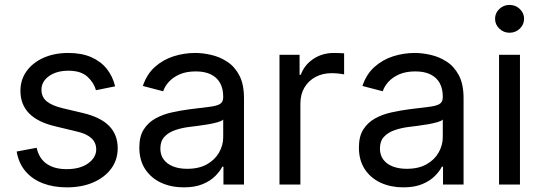

<svg xmlns="http://www.w3.org/2000/svg" viewBox="-20 -767 2255 798"><path d="M257.8 11.7Q202.1 11.7 158.2 -5.1Q114.3 -22 85.9 -55.2Q57.6 -88.4 49.3 -137.2L132.3 -152.8Q142.6 -107.4 174.6 -85.7Q206.5 -64 256.8 -64Q313 -64 346.4 -88.1Q379.9 -112.3 379.9 -146Q379.9 -174.3 359.6 -192.9Q339.4 -211.4 300.3 -220.2L210.9 -241.7Q137.2 -258.8 101.1 -295.7Q64.9 -332.5 64.9 -389.6Q64.9 -436 90.6 -471.4Q116.2 -506.8 161.1 -526.9Q206.1 -546.9 263.7 -546.9Q319.3 -546.9 359.4 -529.3Q399.4 -511.7 424.1 -480.5Q448.7 -449.2 458.5 -408.2L378.9 -392.1Q370.1 -423.8 343 -448.5Q315.9 -473.1 264.2 -473.1Q215.3 -473.1 183.8 -450.7Q152.3 -428.2 152.3 -394Q152.3 -363.8 174.3 -345.7Q196.3 -327.6 241.7 -316.9L324.2 -297.4Q398.4 -279.8 433.8 -243.4Q469.2 -207 469.2 -150.9Q469.2 -103 442.4 -66.4Q415.5 -29.8 367.9 -9Q320.3 11.7 257.8 11.7Z M743.7 11.7Q691.9 11.7 650.1 -7.3Q608.4 -26.4 583.7 -63.5Q559.1 -100.6 559.1 -153.8Q559.1 -200.2 577.4 -229Q595.7 -257.8 626.2 -274.7Q656.7 -291.5 694.1 -299.8Q731.4 -308.1 769.5 -313Q818.8 -319.3 848.9 -322.8Q878.9 -326.2 893.3 -334.2Q907.7 -342.3 907.7 -362.3V-365.7Q907.7 -398.4 894.8 -421.9Q881.8 -445.3 856.4 -457.8Q831.1 -470.2 793.5 -470.2Q754.9 -470.2 727.3 -458.3Q699.7 -446.3 682.4 -427.5Q665 -408.7 658.2 -387.7L573.7 -409.7Q590.3 -459 624 -489Q657.7 -519 701.4 -533Q745.1 -546.9 791.5 -546.9Q822.8 -546.9 857.9 -538.8Q893.1 -530.8 924.1 -510.7Q955.1 -490.7 974.6 -453.9Q994.1 -417 994.1 -358.9V0H908.7V-74.2H903.8Q894.5 -55.2 874.5 -35.2Q854.5 -15.1 822.3 -1.7Q790 11.7 743.7 11.7ZM757.8 -65.4Q807.1 -65.4 840.3 -84.2Q873.5 -103 890.6 -133.3Q907.7 -163.6 907.7 -196.8V-270Q902.3 -264.2 885.5 -259.3Q868.7 -254.4 846.4 -250.5Q824.2 -246.6 802.5 -243.9Q780.8 -241.2 765.6 -239.3Q734.4 -235.4 707 -225.8Q679.7 -216.3 663.1 -198.2Q646.5 -180.2 646.5 -149.4Q646.5 -122.1 660.9 -103.3Q675.3 -84.5 700.2 -75Q725.1 -65.4 757.8 -65.4Z M1141.6 0V-539.1H1225.1V-456.1H1230Q1245.1 -497.1 1282.2 -522Q1319.3 -546.9 1367.7 -546.9Q1377.9 -546.9 1390.6 -546.4Q1403.3 -545.9 1410.2 -545.4V-458Q1406.2 -459 1390.9 -460.9Q1375.5 -462.9 1357.9 -462.9Q1321.3 -462.9 1291.7 -447.3Q1262.2 -431.6 1245.4 -403.3Q1228.5 -375 1228.5 -336.4V0Z M1656.2 11.7Q1604.5 11.7 1562.7 -7.3Q1521 -26.4 1496.3 -63.5Q1471.7 -100.6 1471.7 -153.8Q1471.7 -200.2 1490 -229Q1508.3 -257.8 1538.8 -274.7Q1569.3 -291.5 1606.7 -299.8Q1644 -308.1 1682.1 -313Q1731.4 -319.3 1761.5 -322.8Q1791.5 -326.2 1805.9 -334.2Q1820.3 -342.3 1820.3 -362.3V-365.7Q1820.3 -398.4 1807.4 -421.9Q1794.4 -445.3 1769 -457.8Q1743.7 -470.2 1706.1 -470.2Q1667.5 -470.2 1639.9 -458.3Q1612.3 -446.3 1595 -427.5Q1577.6 -408.7 1570.8 -387.7L1486.3 -409.7Q1502.9 -459 1536.6 -489Q1570.3 -519 1614 -533Q1657.7 -546.9 1704.1 -546.9Q1735.4 -546.9 1770.5 -538.8Q1805.7 -530.8 1836.7 -510.7Q1867.7 -490.7 1887.2 -453.9Q1906.7 -417 1906.7 -358.9V0H1821.3V-74.2H1816.4Q1807.1 -55.2 1787.1 -35.2Q1767.1 -15.1 1734.9 -1.7Q1702.6 11.7 1656.2 11.7ZM1670.4 -65.4Q1719.7 -65.4 1752.9 -84.2Q1786.1 -103 1803.2 -133.3Q1820.3 -163.6 1820.3 -196.8V-270Q1814.9 -264.2 1798.1 -259.3Q1781.2 -254.4 1759 -250.5Q1736.8 -246.6 1715.1 -243.9Q1693.4 -241.2 1678.2 -239.3Q1647 -235.4 1619.6 -225.8Q1592.3 -216.3 1575.7 -198.2Q1559.1 -180.2 1559.1 -149.4Q1559.1 -122.1 1573.5 -103.3Q1587.9 -84.5 1612.8 -75Q1637.7 -65.4 1670.4 -65.4Z M2054.2 0V-539.1H2141.1V0ZM2097.7 -630.9Q2073.2 -630.9 2055.4 -647.9Q2037.6 -665 2037.6 -689Q2037.6 -712.9 2055.4 -729.7Q2073.2 -746.6 2097.7 -746.6Q2122.6 -746.6 2140.4 -729.7Q2158.2 -712.9 2158.2 -689Q2158.2 -665 2140.4 -647.9Q2122.6 -630.9 2097.7 -630.9Z"/></svg>

Font: Inter 18pt
Style: Regular
Weight: 400
Designer: Rasmus Andersson
Foundry: rsms
Version: Version 4.001;git-66647c0bb